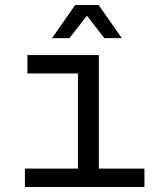

<svg xmlns="http://www.w3.org/2000/svg" viewBox="-20 -751 640 771"><path d="M80 0V-74H293V-456H90V-530H377V-74H560V0ZM189 -598 282 -731H376L469 -598H399L329 -688L259 -598Z"/></svg>

Font: Geist Mono
Style: Regular
Weight: 400
Monospace: yes
Designer: Basement.studio, Andrés Briganti, Mateo Zaragoza
Foundry: Basement.studio, Vercel, Andrés Briganti, Guido Ferreyra, Mateo Zaragoza
Version: Version 1.500; ttfautohint (v1.8.4.7-5d5b)